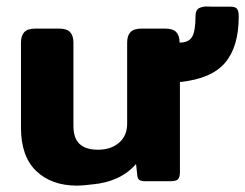

<svg xmlns="http://www.w3.org/2000/svg" viewBox="-20 -570 772 604"><path d="M46 -168V-436Q46 -458 56.5 -469Q67 -480 91 -480H166Q190 -480 200.5 -469Q211 -458 211 -436V-174Q211 -135 230.5 -117Q250 -99 288 -99Q329 -99 354.5 -121Q380 -143 380 -181V-436Q380 -458 390.5 -469Q401 -480 425 -480H500Q524 -480 534.5 -469Q545 -458 545 -436Q574 -436 584.5 -454.5Q595 -473 595 -518Q595 -539 606.5 -544.5Q618 -550 632 -549.5Q646 -549 650 -549H705Q720 -549 725.5 -542.5Q731 -536 731 -518Q731 -423 688 -372.5Q645 -322 546 -312V-29Q546 -12 540 -6Q534 0 516 0H436Q424 0 418.5 -4Q413 -8 412 -17L408 -54Q359 2 271 10Q239 14 223 14Q142 14 94 -32Q46 -78 46 -168Z"/></svg>

Font: Mitr Medium
Style: Regular
Weight: 500
Designer: Thanarat Vachiruckul
Foundry: Cadson Demak
Version: Version 1.002